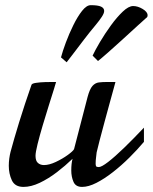

<svg xmlns="http://www.w3.org/2000/svg" viewBox="-20 -713 594 747"><path d="M71.3 14.2Q38.1 14.2 26.1 -11.5Q14.2 -37.1 14.2 -67.9Q14.2 -82 16.1 -96.4Q18.1 -110.8 21 -122.1Q33.2 -168 54.4 -237.1Q75.7 -306.2 102.1 -381.8Q103 -388.2 119.9 -390.6Q136.7 -393.1 155.5 -393.6Q174.3 -394 181.2 -394H198.2Q198.2 -392.6 190.2 -367.2Q182.1 -341.8 170.2 -303.7Q158.2 -265.6 146.2 -225.3Q134.3 -185.1 126.2 -152.6Q118.2 -120.1 118.2 -106.9Q118.2 -86.9 127.7 -78.9Q137.2 -70.8 150.9 -70.8Q171.4 -70.8 197.3 -83Q223.1 -95.2 243.7 -110.1Q264.2 -125 268.1 -132.8L320.8 -335.9Q329.1 -366.7 339.8 -378.7Q350.6 -390.6 364.7 -392.3Q378.9 -394 396 -394H429.2Q429.2 -394 422.9 -370.8Q416.5 -347.7 406.7 -312Q397 -276.4 386.5 -237.8Q376 -199.2 367.7 -167.2Q359.4 -135.3 356 -120.1Q355.5 -113.3 353.8 -101.1Q352.1 -88.9 352.1 -76.2Q352.1 -69.3 354 -66.2Q356 -63 364.3 -63Q375 -63 400.9 -83Q426.8 -103 462.9 -137.9Q499 -172.9 540 -216.3V-161.1Q514.6 -130.9 483.4 -99.9Q452.1 -68.8 418.9 -43Q385.7 -17.1 355 -1.5Q324.2 14.2 299.3 14.2Q274.4 14.2 265.9 -5.6Q257.3 -25.4 257.3 -49.8Q257.3 -76.7 262.2 -95.2Q233.9 -67.9 200.9 -42.7Q168 -17.6 134.5 -1.7Q101.1 14.2 71.3 14.2ZM239.3 -470.7 217.3 -489.7Q223.6 -513.7 236.3 -547.9Q249 -582 265.4 -615.2Q281.7 -648.4 299.3 -670.7Q316.9 -692.9 333 -692.9Q360.8 -692.9 373 -687.3Q385.3 -681.6 385.3 -670.4Q385.3 -661.6 376.2 -647.7Q367.2 -633.8 353 -616.7Q329.6 -588.9 307.4 -559.8Q285.2 -530.8 267.3 -507.1Q249.5 -483.4 239.3 -470.7ZM361.3 -475.6 340.3 -496.6Q350.1 -517.6 369.1 -549.8Q388.2 -582 411.4 -614Q434.6 -646 457.5 -667.7Q480.5 -689.5 498 -689.5Q516.1 -689.5 535.2 -678Q554.2 -666.5 554.2 -653.8Q554.2 -646 549.3 -643.6L515.1 -612.8Q485.4 -585.4 455.3 -558.1Q425.3 -530.8 400.6 -509Q376 -487.3 361.3 -475.6Z"/></svg>

Font: Norican
Style: Regular
Weight: 400
Designer: Vernon Adams
Foundry: Vernon Adams
Version: Version 1.100; ttfautohint (v1.8.4.7-5d5b);gftools[0.9.33]